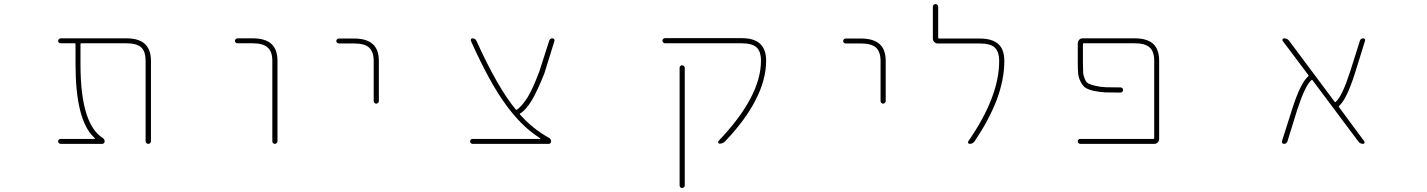

<svg xmlns="http://www.w3.org/2000/svg" viewBox="-20 -733 7040 947"><path d="M698.2 -36.1V-432.6Q698.2 -479.5 676.8 -499Q654.3 -519.5 603.5 -519.5H381.8Q377 -519.5 377 -514.6V-417Q377 -261.7 407.2 -168.9Q434.6 -85.9 486.3 -52.7Q496.1 -46.9 496.1 -35.2Q496.1 -30.3 492.7 -26.9Q489.3 -23.4 484.4 -23.4H279.3Q274.4 -23.4 270.5 -27.3Q266.6 -31.2 266.6 -36.1Q266.6 -41 270.5 -44.4Q274.4 -47.9 279.3 -47.9H447.3Q448.2 -47.9 448.7 -49.3Q449.2 -50.8 448.2 -50.8L442.4 -56.6Q397.5 -99.6 375 -189.5Q352.5 -279.3 352.5 -417V-514.6Q352.5 -519.5 347.7 -519.5H279.3Q274.4 -519.5 270.5 -522.9Q266.6 -526.4 266.6 -531.2Q266.6 -536.1 270.5 -540Q274.4 -543.9 279.3 -543.9H603.5Q665 -543.9 694.8 -516.1Q724.6 -488.3 724.6 -432.6V-36.1Q724.6 -31.2 720.7 -27.3Q716.8 -23.4 711.4 -23.4Q706.1 -23.4 702.1 -27.3Q698.2 -31.2 698.2 -36.1Z M1323.2 -36.1V-432.6Q1323.2 -479.5 1299.8 -499Q1277.3 -519.5 1226.6 -519.5H1151.4Q1146.5 -519.5 1142.6 -522.9Q1138.7 -526.4 1138.7 -531.2Q1138.7 -536.1 1142.6 -540Q1146.5 -543.9 1151.4 -543.9H1226.6Q1288.1 -543.9 1318.4 -516.6Q1348.6 -489.3 1348.6 -432.6V-36.1Q1348.6 -31.2 1344.7 -27.3Q1340.8 -23.4 1335.4 -23.4Q1330.1 -23.4 1326.7 -27.3Q1323.2 -31.2 1323.2 -36.1Z M1823.2 -234.4V-431.6Q1823.2 -478.5 1799.8 -499Q1777.3 -518.6 1726.6 -518.6H1651.4Q1646.5 -518.6 1642.6 -522Q1638.7 -525.4 1638.7 -530.8Q1638.7 -536.1 1642.6 -539.6Q1646.5 -543 1651.4 -543H1726.6Q1788.1 -543 1818.4 -515.6Q1848.6 -489.3 1848.6 -431.6V-234.4Q1848.6 -229.5 1844.7 -225.6Q1840.8 -221.7 1835.4 -221.7Q1830.1 -221.7 1826.7 -225.6Q1823.2 -229.5 1823.2 -234.4Z M2310.5 -23.4Q2305.7 -23.4 2302.2 -27.3Q2298.8 -31.2 2298.8 -36.1Q2298.8 -41 2302.2 -44.4Q2305.7 -47.9 2310.5 -47.9H2643.6Q2644.5 -47.9 2645 -48.8Q2645.5 -49.8 2644.5 -50.8L2634.8 -57.6Q2550.8 -112.3 2475.6 -215.8Q2395.5 -324.2 2302.7 -531.2Q2300.8 -536.1 2303.2 -540Q2305.7 -543.9 2310.5 -543.9Q2324.2 -543.9 2330.1 -531.2Q2434.6 -300.8 2523.4 -193.4Q2526.4 -190.4 2530.3 -192.4Q2553.7 -209 2581.1 -251Q2607.4 -293 2640.6 -381.8L2688.5 -531.2Q2692.4 -543.9 2705.1 -543.9Q2710 -543.9 2712.9 -540Q2715.8 -536.1 2714.8 -531.2L2665 -371.1Q2629.9 -283.2 2602.5 -237.3Q2575.2 -192.4 2546.9 -173.8H2544.9Q2542 -170.9 2544.9 -168L2545.9 -167Q2607.4 -97.7 2688.5 -52.7Q2698.2 -46.9 2698.2 -35.2Q2698.2 -30.3 2694.8 -26.9Q2691.4 -23.4 2686.5 -23.4Z M3332 181.6V-398.4Q3332 -403.3 3335.4 -407.2Q3338.9 -411.1 3344.2 -411.1Q3349.6 -411.1 3353.5 -407.2Q3357.4 -403.3 3357.4 -398.4V181.6Q3357.4 186.5 3353.5 190.4Q3349.6 194.3 3344.2 194.3Q3338.9 194.3 3335.4 190.4Q3332 186.5 3332 181.6ZM3529.3 -24.4Q3524.4 -24.4 3522.5 -28.8Q3520.5 -33.2 3523.4 -37.1Q3733.4 -256.8 3733.4 -433.6Q3733.4 -479.5 3710.9 -500Q3688.5 -519.5 3637.7 -519.5H3259.8Q3254.9 -519.5 3251 -523.4Q3247.1 -527.3 3247.1 -532.2Q3247.1 -537.1 3251 -541Q3254.9 -544.9 3259.8 -544.9H3637.7Q3699.2 -544.9 3729 -517.1Q3758.8 -489.3 3758.8 -433.6Q3758.8 -338.9 3705.1 -236.3Q3655.3 -139.6 3557.6 -37.1Q3545.9 -24.4 3529.3 -24.4Z M4323.2 -234.4V-431.6Q4323.2 -478.5 4299.8 -499Q4277.3 -518.6 4226.6 -518.6H4151.4Q4146.5 -518.6 4142.6 -522Q4138.7 -525.4 4138.7 -530.8Q4138.7 -536.1 4142.6 -539.6Q4146.5 -543 4151.4 -543H4226.6Q4288.1 -543 4318.4 -515.6Q4348.6 -489.3 4348.6 -431.6V-234.4Q4348.6 -229.5 4344.7 -225.6Q4340.8 -221.7 4335.4 -221.7Q4330.1 -221.7 4326.7 -225.6Q4323.2 -229.5 4323.2 -234.4Z M4762.7 -23.4Q4757.8 -23.4 4755.4 -27.8Q4752.9 -32.2 4755.9 -36.1Q4908.2 -255.9 4908.2 -431.6Q4908.2 -478.5 4885.7 -499Q4864.3 -518.6 4811.5 -518.6H4605.5Q4594.7 -518.6 4587.9 -525.9Q4581.1 -533.2 4581.1 -543V-700.2Q4581.1 -705.1 4585 -709Q4588.9 -712.9 4594.2 -712.9Q4599.6 -712.9 4603.5 -709Q4607.4 -705.1 4607.4 -700.2V-547.9Q4607.4 -543 4611.3 -543H4811.5Q4874 -543 4904.3 -515.6Q4933.6 -489.3 4933.6 -431.6Q4933.6 -338.9 4894.5 -236.3Q4857.4 -140.6 4787.1 -36.1Q4778.3 -23.4 4762.7 -23.4Z M5307.6 -23.4Q5302.7 -23.4 5299.3 -27.3Q5295.9 -31.2 5295.9 -36.1Q5295.9 -41 5299.3 -44.4Q5302.7 -47.9 5307.6 -47.9H5668.9Q5672.9 -47.9 5672.9 -52.7V-432.6Q5672.9 -479.5 5650.4 -499Q5627.9 -519.5 5577.1 -519.5H5325.2Q5321.3 -519.5 5321.3 -514.6V-427.7Q5321.3 -393.6 5322.3 -377Q5323.2 -360.4 5330.1 -344.7Q5336.9 -327.1 5347.7 -321.3Q5356.4 -316.4 5381.3 -310.1Q5406.2 -303.7 5434.6 -302.7Q5459 -301.8 5506.8 -301.8Q5512.7 -301.8 5516.1 -297.9Q5519.5 -293.9 5519.5 -289.1Q5519.5 -284.2 5515.6 -280.3Q5511.7 -276.4 5506.8 -276.4Q5459 -276.4 5431.6 -277.3Q5400.4 -279.3 5373 -285.2Q5345.7 -292 5333 -300.8Q5320.3 -309.6 5310.5 -329.1Q5299.8 -348.6 5297.9 -370.1Q5295.9 -391.6 5295.9 -427.7V-519.5Q5295.9 -529.3 5302.7 -536.6Q5309.6 -543.9 5320.3 -543.9H5577.1Q5637.7 -543.9 5668 -516.6Q5697.3 -489.3 5697.3 -432.6V-47.9Q5697.3 -38.1 5690.4 -30.8Q5683.6 -23.4 5672.9 -23.4Z M6703.1 -23.4Q6688.5 -23.4 6679.7 -35.2L6454.1 -336.9Q6451.2 -340.8 6448.2 -337.9L6447.3 -336.9Q6416 -308.6 6377 -187.5L6330.1 -36.1Q6326.2 -23.4 6312.5 -23.4Q6307.6 -23.4 6304.7 -27.3Q6302.7 -30.3 6302.7 -33.2Q6302.7 -35.2 6302.7 -36.1L6353.5 -195.3Q6394.5 -324.2 6432.6 -356.4Q6435.5 -359.4 6433.6 -362.3L6306.6 -531.2Q6303.7 -535.2 6306.2 -539.6Q6308.6 -543.9 6313.5 -543.9Q6329.1 -543.9 6338.9 -531.2L6562.5 -231.4Q6565.4 -227.5 6568.4 -230.5L6569.3 -231.4Q6600.6 -259.8 6639.6 -380.9L6687.5 -532.2Q6691.4 -543.9 6704.1 -543.9Q6709 -543.9 6711.4 -540Q6713.9 -536.1 6712.9 -532.2L6663.1 -372.1Q6622.1 -243.2 6585 -210.9Q6582 -208 6584 -205.1L6709 -36.1Q6711.9 -32.2 6710 -27.8Q6708 -23.4 6703.1 -23.4Z"/></svg>

Font: Rounded Mgen+ 1mn thin
Style: Regular
Weight: 100
Designer: [Source Han Sans]
Ryoko NISHIZUKA  (kana & ideographs); Paul D. Hunt (Latin, Greek & Cyrillic); Wenlong ZHANG  (bopomofo
Version: Version 1.059.20150602